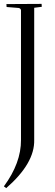

<svg xmlns="http://www.w3.org/2000/svg" viewBox="-30 -720 285 988"><path d="M184 -700Q184 -699 185 -685L146 -680V0Q149 120 2 248L-10 239Q79 118 78 0V-668Q76 -677 66 -679L4 -684L3 -699Z"/></svg>

Font: Antic Didone
Style: Regular
Weight: 400
Designer: Santiago Orozco
Foundry: Santiago Orozco
Version: Version 2.000